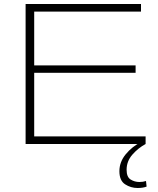

<svg xmlns="http://www.w3.org/2000/svg" viewBox="-20 -720 788 960"><path d="M108 0V-700H685V-662H151V-393H658V-356H151V-38H708V0ZM668 220Q634 220 605.5 201.5Q577 183 577 136Q577 90 608.5 51.5Q640 13 687 -11L708 0Q671 20 642 53Q613 86 613 129Q613 165 633 177.5Q653 190 677 190Q695 190 710 185L713 213Q695 220 668 220Z"/></svg>

Font: Georama Extended ExtraLight
Style: Regular
Weight: 200
Width: 7
Designer: Jean-Baptiste Levee
Foundry: Production Type
Version: Version 1.000